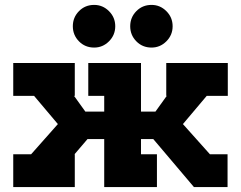

<svg xmlns="http://www.w3.org/2000/svg" viewBox="-20 -763 983 783"><path d="M909 -372H823L726 -257L836 -134H908V0H771L605 -196H555V-134H620V0H405V-196H337L284 -134H285V0H34V-134H107L216 -257L119 -372H34V-506H285V-372H282L328 -308H405V-372H340V-506H555V-308H614L660 -372H658V-506H909ZM277 -656Q277 -692 302 -717.5Q327 -743 364 -743Q399 -743 424.5 -717.5Q450 -692 450 -656Q450 -620 424.5 -594.5Q399 -569 364 -569Q327 -569 302 -594.5Q277 -620 277 -656ZM511 -656Q511 -692 536 -717.5Q561 -743 598 -743Q633 -743 658.5 -717.5Q684 -692 684 -656Q684 -620 658.5 -594.5Q633 -569 598 -569Q561 -569 536 -594.5Q511 -620 511 -656Z"/></svg>

Font: Arvo
Style: Bold
Weight: 700
Designer: Anton Koovit (Cyrillic Expansion: Cyreal)
Foundry: Anton Koovit, Yassin Baggar
Version: Version 3.000